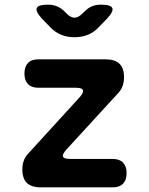

<svg xmlns="http://www.w3.org/2000/svg" viewBox="-20 -805 640 825"><path d="M155 0Q115 0 95.5 -19Q76 -38 76 -77Q76 -98 82.5 -115.5Q89 -133 103 -147L323 -388Q330 -396 333.5 -402.5Q337 -409 337 -414Q337 -421 329 -424.5Q321 -428 305 -428H144Q115 -428 100 -444Q85 -460 85 -489Q85 -518 100 -534Q115 -550 144 -550H434Q474 -550 493.5 -531Q513 -512 513 -473Q513 -452 506.5 -434.5Q500 -417 486 -403L265 -162Q258 -154 254 -147.5Q250 -141 250 -136Q250 -129 258 -125.5Q266 -122 282 -122H465Q494 -122 509 -106Q524 -90 524 -61Q524 -32 509 -16Q494 0 465 0ZM186 -785Q207 -785 224.5 -778Q242 -771 257 -756L267 -746Q284 -729 300 -729Q316 -729 333 -746L343 -755Q358 -771 375.5 -778Q393 -785 414 -785Q456 -785 462.5 -770.5Q469 -756 440 -725L405 -689Q384 -666 357.5 -655.5Q331 -645 300 -645Q269 -645 243 -655.5Q217 -666 195 -689L160 -725Q132 -756 138 -770.5Q144 -785 186 -785Z"/></svg>

Font: Maple Mono
Style: Bold
Weight: 700
Monospace: yes
Designer: subframe7536
Version: Version 7.200